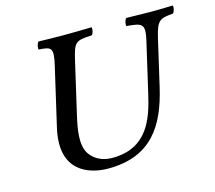

<svg xmlns="http://www.w3.org/2000/svg" viewBox="-92 -728 955 852"><g transform="rotate(-15 385.0 -302.5)"><path d="M286.8 -493C305.1 -572 312.2 -577 386.9 -580C394.3 -586 399.6 -609 395 -615C354.8 -614 311 -613 265.5 -613C226 -613 188.3 -614 152 -615C144.6 -609 139.3 -586 143.9 -580C201.2 -577 212.1 -572 193.8 -493L131.7 -224C86.9 -30 219.7 10 305.7 10C502.7 10 579.6 -111 618.6 -280L667.8 -493C686.1 -572 700.7 -575 759.9 -580C767.3 -586 772.6 -609 768 -615C731.8 -614 693 -613 669.5 -613C649 -613 598.8 -614 555 -615C547.6 -609 542.3 -586 546.9 -580C617.5 -574 632.6 -570 614.8 -493L561.7 -263C537.2 -157 497.2 -31 335.2 -31C289.2 -31 254.5 -50 234.2 -79C204.2 -122 217.8 -194 232.1 -256Z"/></g></svg>

Font: Linux Libertine Mono O
Style: Mono Oblique
Weight: 400
Italic angle: -13°
Designer: Philipp H. Poll
Foundry: Philipp H. Poll
Version: Version 5.1.7